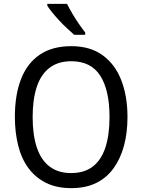

<svg xmlns="http://www.w3.org/2000/svg" viewBox="-20 -964 736 994"><path d="M640 -358Q640 -277 622 -210Q604 -143 568 -93Q532 -43 477.5 -16.5Q423 10 349 10Q273 10 218 -17.5Q163 -45 127 -94Q91 -143 74 -211Q57 -279 57 -359Q57 -473 89 -555Q121 -637 186 -681Q251 -725 349 -725Q447 -725 511.5 -678Q576 -631 608 -548.5Q640 -466 640 -358ZM149 -358Q149 -266 170.5 -201Q192 -136 236.5 -102Q281 -68 348 -68Q416 -68 460 -101.5Q504 -135 525.5 -200Q547 -265 547 -358Q547 -497 499 -572Q451 -647 349 -647Q281 -647 236.5 -613Q192 -579 170.5 -514.5Q149 -450 149 -358ZM327 -944Q338 -922 354 -894.5Q370 -867 388 -841Q406 -815 421 -796V-784H364Q348 -798 327.5 -817Q307 -836 287 -857.5Q267 -879 250.5 -899.5Q234 -920 225 -934V-944Z"/></svg>

Font: Noto Sans Khmer SemiCondensed
Style: Regular
Weight: 400
Width: 4
Designer: Danh Hong and the Monotype Design Team
Foundry: Monotype Imaging Inc.
Version: Version 2.004